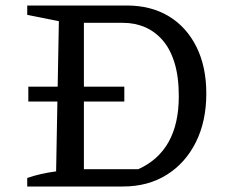

<svg xmlns="http://www.w3.org/2000/svg" viewBox="-20 -678 828 698"><path d="M440 -658Q529 -658 593.5 -619Q658 -580 694 -508Q730 -436 730 -338Q730 -237 692 -161Q654 -85 586 -42.5Q518 0 427 0H79V-31Q102 -39 128 -45Q154 -51 184 -55L194 -601L79 -624V-658ZM483 -63Q556 -96 593 -162Q630 -228 630 -328Q630 -399 614.5 -449.5Q599 -500 571 -532Q543 -564 506.5 -579.5Q470 -595 427 -595H245L285 -634V-23L245 -63ZM83 -363H432V-309H83Z"/></svg>

Font: Piazzolla Thin Medium
Style: Regular
Weight: 500
Version: Version 2.005